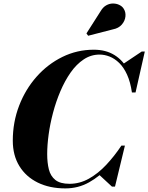

<svg xmlns="http://www.w3.org/2000/svg" viewBox="-20 -1036 824 1066"><path d="M343 10Q255.5 10 189.8 -22.2Q124 -54.5 87.5 -114Q51 -173.5 51 -255Q51 -357.5 86 -448.8Q121 -540 183 -610Q245 -680 326.5 -720Q408 -760 501 -760Q567.5 -760 615.2 -730.5Q663 -701 691 -647.5Q719 -594 724 -522.5H712.5Q704 -581 685.5 -621.5Q667 -662 641.8 -686.5Q616.5 -711 588.5 -722Q560.5 -733 533 -733Q485 -733 444.8 -706.2Q404.5 -679.5 372.2 -633.5Q340 -587.5 315.5 -530Q291 -472.5 274.5 -410.2Q258 -348 250 -288.8Q242 -229.5 242 -180.5Q242 -133 251.2 -95.8Q260.5 -58.5 287.2 -37Q314 -15.5 366 -15.5Q422.5 -15.5 473.5 -44Q524.5 -72.5 569.8 -120.8Q615 -169 654 -227.5H665Q630.5 -166 582.8 -111.8Q535 -57.5 474.8 -23.8Q414.5 10 343 10ZM601.5 0 528 -68Q551 -87 574.5 -111Q598 -135 621 -167L654 -227.5H673.5L618.5 0ZM712.5 -522.5 707 -582Q698.5 -612 687.5 -634.8Q676.5 -657.5 659.5 -678L767 -750H784L732.5 -522.5ZM469.5 -837.5 460 -850.5 539 -974.5Q552 -996.5 570 -1006.5Q588 -1016.5 607 -1016.5Q626 -1016.5 641.8 -1009Q657.5 -1001.5 665.5 -989.5Q679 -970 676.5 -945Q674 -920 656.2 -899.5Q638.5 -879 607 -873Z"/></svg>

Font: Bodoni Moda ExtraBold
Style: Italic
Weight: 800
Italic angle: -13°
Version: Version 2.005